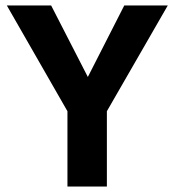

<svg xmlns="http://www.w3.org/2000/svg" viewBox="-20 -686 647 706"><path d="M228 -277 5 -666H168L303 -403L437 -666H597L373 -277V0H228Z"/></svg>

Font: Secular One
Style: Regular
Weight: 400
Designer: Michal Sahar
Foundry: Hagilda
Version: Version 1.000